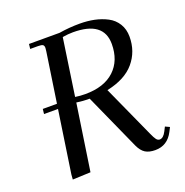

<svg xmlns="http://www.w3.org/2000/svg" viewBox="-128 -828 918 952"><g transform="rotate(-20 330.5 -352.0)"><path d="M74.2 -350.1 77.1 -376H151.9L190.9 -637.2Q192.9 -650.9 192.9 -655.8Q192.9 -668.5 186.3 -672.6Q179.7 -676.8 161.1 -676.8H120.1L123 -702.1H284.2Q338.4 -710.9 393.1 -710.9Q434.1 -710.9 470.2 -703.4Q506.3 -695.8 537.1 -679.7Q567.9 -663.6 585.9 -634.3Q604 -605 604 -565.9Q604 -487.8 556.2 -431.2Q508.3 -374.5 410.2 -354L534.2 -80.1Q545.4 -54.7 553 -44.9Q560.5 -35.2 570.8 -35.2Q589.8 -35.2 605 -64.9L616.2 -86.9L639.2 -76.2L627.9 -54.2Q596.7 6.8 532.2 6.8Q500 6.8 480 -5.6Q460 -18.1 445.8 -48.8L313 -344.2H300.8Q280.8 -344.2 244.1 -349.1L191.9 0L97.2 3.9L99.1 -22L147.9 -350.1ZM248 -377Q273.4 -373 300.8 -373Q400.4 -373 454.6 -423.6Q508.8 -474.1 508.8 -562Q508.8 -682.1 347.2 -682.1Q335 -682.1 321 -680.9Q307.1 -679.7 299.8 -678.2L292 -676.8Z"/></g></svg>

Font: Dihjauti S
Style: Bold Italic
Weight: 700
Italic angle: -9°
Designer: T. Christopher White
Version: Version 3.0.0